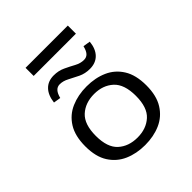

<svg xmlns="http://www.w3.org/2000/svg" viewBox="-198 -862 1013 1013"><g transform="rotate(-45 308.5 -355.5)"><path d="M127.4 -487.9Q133.1 -537.1 158.9 -563.7Q184.7 -590.3 227.4 -590.3Q262.9 -590.3 291.9 -576.6Q321 -562.9 346.8 -548.8Q372.6 -534.7 398.4 -534.7Q417.7 -534.7 429.4 -547.6Q441.1 -560.5 447.6 -587.9L487.9 -581.5Q483.1 -532.3 456.9 -505.6Q430.6 -479 387.1 -479Q351.6 -479 322.2 -493.1Q292.7 -507.3 267.3 -521Q241.9 -534.7 216.9 -534.7Q198.4 -534.7 186.3 -521.4Q174.2 -508.1 167.7 -481.5ZM308.9 11.3Q245.2 11.3 193.5 -11.3Q141.9 -33.9 111.3 -81.9Q80.6 -129.8 80.6 -207.3Q80.6 -284.7 110.9 -333.1Q141.1 -381.5 193.1 -404Q245.2 -426.6 308.9 -426.6Q373.4 -426.6 424.6 -404Q475.8 -381.5 506 -333.1Q536.3 -284.7 536.3 -207.3Q536.3 -130.6 506 -82.3Q475.8 -33.9 424.6 -11.3Q373.4 11.3 308.9 11.3ZM308.9 -45.2Q374.2 -45.2 416.1 -83.1Q458.1 -121 458.1 -207.3Q458.1 -293.5 416.1 -331.9Q374.2 -370.2 308.9 -370.2Q242.7 -370.2 200.8 -331.9Q158.9 -293.5 158.9 -207.3Q158.9 -121 200.8 -83.1Q242.7 -45.2 308.9 -45.2ZM150.8 -662.9V-723.4H466.1V-662.9Z"/></g></svg>

Font: Playfair 5pt SemiExpanded Light
Style: Regular
Weight: 300
Width: 6
Designer: Claus Eggers Sørensen
Foundry: Claus Eggers Sørensen
Version: Version 2.203